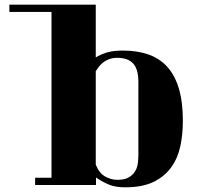

<svg xmlns="http://www.w3.org/2000/svg" viewBox="-20 -729 841 820"><path d="M20 -709H389V-484Q419 -501 444.5 -507Q470 -513 505 -513Q566 -513 613.5 -496.5Q661 -480 694 -444Q727 -408 744 -350.5Q761 -293 761 -212Q761 -157 750.5 -106Q740 -55 712 -15.5Q684 24 636.5 47.5Q589 71 514 71Q474 71 446.5 60Q419 49 390 29V61H130V30H200V-678H20ZM389 -26Q403 10 428.5 24.5Q454 39 481 39Q513 39 531 28Q549 17 558 1Q567 -15 569 -34.5Q571 -54 571 -70V-379Q571 -434 548.5 -458Q526 -482 481 -482Q460 -482 445 -476Q430 -470 419.5 -461.5Q409 -453 401.5 -443Q394 -433 389 -425Z"/></svg>

Font: Cafe24 ClassicType
Style: Regular
Weight: 400
Designer: Cafe24 thkim, hmlim, mnelim & 4IR
Foundry: Cafe24
Version: Version 1.000